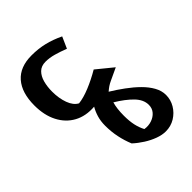

<svg xmlns="http://www.w3.org/2000/svg" viewBox="-121 -838 1477 1477"><g transform="rotate(45 617.5 -99.0)"><path d="M828.6 12.7Q779.3 12.7 738.8 0.5Q698.2 -11.7 665 -31.2Q672.4 65.4 633.1 137Q593.8 208.5 516.8 248Q439.9 287.6 333.5 287.6Q195.3 287.6 120.4 222.2Q45.4 156.7 45.4 30.3Q45.4 -42.5 60.8 -106.9Q76.2 -171.4 108.9 -239.7L202.1 -198.2Q182.1 -147 168.9 -100.3Q155.8 -53.7 155.8 -11.2Q155.8 35.6 183.3 63.5Q210.9 91.3 256.3 103.5Q301.8 115.7 355 115.7Q427.7 115.7 485.6 94.5Q543.5 73.2 564.9 32.7Q559.1 -21 530.5 -90.6Q502 -160.2 460.4 -231L568.4 -363.3L614.3 -265.1Q625 -241.7 636 -225.6Q647 -209.5 662.6 -191.4Q696.3 -246.6 734.9 -299.3Q773.4 -352.1 815.2 -394.3Q856.9 -436.5 901.6 -461.4Q946.3 -486.3 992.2 -486.3Q1044.9 -486.3 1089.8 -459.5Q1134.8 -432.6 1162.4 -387.5Q1189.9 -342.3 1189.9 -286.6Q1189.9 -247.6 1173.6 -202.9Q1157.2 -158.2 1129.6 -114.7Q1102.1 -71.3 1068.8 -35.2Q1013.2 -12.2 953.4 0.2Q893.6 12.7 828.6 12.7ZM1060.1 -182.6Q1066.4 -222.2 1054.4 -258.1Q1042.5 -293.9 1016.4 -316.4Q990.2 -338.9 952.6 -338.9Q896 -338.9 845.2 -289.3Q794.4 -239.7 746.1 -159.2Q798.8 -143.6 876.5 -143.6Q934.6 -143.6 979 -153.3Q1023.4 -163.1 1060.1 -182.6Z"/></g></svg>

Font: Pinar-DS2-FD Bold
Style: Regular
Weight: 700
Designer: Amin Abedi
Version: Version 3.000